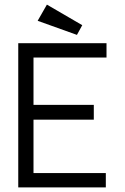

<svg xmlns="http://www.w3.org/2000/svg" viewBox="-20 -811 540 831"><path d="M59 -624H441V-562H125V-357H386V-293H125V-62H438V0H59ZM143 -721 183 -791 336 -702 313 -660Z"/></svg>

Font: Vazir Code FD
Style: Code-FD
Weight: 400
Foundry: DejaVu fonts team - Redesigned by Saber Rastikerdar
Version: Version 1.1.2